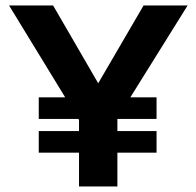

<svg xmlns="http://www.w3.org/2000/svg" viewBox="-20 -674 710 694"><path d="M120.1 -244.1V-322.3H545.9V-244.1ZM120.1 -122.1V-200.2H545.9V-122.1ZM297.9 -187.5 12.7 -654.3H171.9L335 -373L499 -654.3H658.2L367.2 -187.5ZM265.6 0V-272.5H404.3V0Z"/></svg>

Font: Sen
Style: Bold
Weight: 700
Designer: Kosal Sen, Philatype
Foundry: Philatype
Version: Version 2.000;gftools[0.9.31]